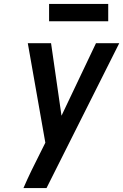

<svg xmlns="http://www.w3.org/2000/svg" viewBox="-20 -954 625 974"><path d="M99 0H216Q308 -184 400.5 -367.5Q493 -551 585 -735H467L292 -367L239 -735H121L210 -230L182 -174Q160 -131 139 -87.5Q118 -44 99 0ZM229 -846H529V-934H229Z"/></svg>

Font: Iosevka Sparkle SmBdObl
Style: Regular
Weight: 600
Italic angle: -9°
Designer: Belleve Invis
Foundry: Belleve Invis
Version: Version 4.5.0; ttfautohint (v1.8.3)